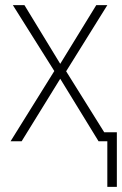

<svg xmlns="http://www.w3.org/2000/svg" viewBox="-20 -549 474 746"><path d="M397 177H434V-35H385L237 -272L397 -529H354L214 -301L75 -529H30L191 -273L21 0H64L214 -243L363 0H397Z"/></svg>

Font: Noto Sans SemiCondensed ExtraLight
Style: Regular
Weight: 200
Width: 4
Designer: Monotype Design Team
Foundry: Monotype Imaging Inc.
Version: Version 2.013